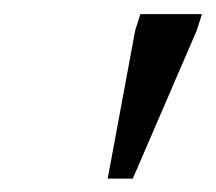

<svg xmlns="http://www.w3.org/2000/svg" viewBox="-20 -692 314 279"><path d="M136.5 -432.5 176.5 -648 184 -671.5H273.5L266 -648L173 -432.5Z"/></svg>

Font: Newsreader 20pt
Style: Italic
Weight: 400
Italic angle: -17°
Version: Version 1.003